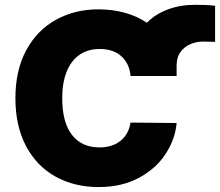

<svg xmlns="http://www.w3.org/2000/svg" viewBox="-20 -755 899 785"><path d="M513.7 -444.3Q509.3 -495.1 476.3 -524.9Q443.4 -554.7 387.7 -554.7Q339.4 -554.7 304.9 -530.8Q270.5 -506.8 252.4 -461.7Q234.4 -416.5 234.4 -353.5Q234.4 -254.9 274.2 -203.6Q314 -152.3 386.7 -152.3Q439.5 -152.3 472.9 -179.4Q506.3 -206.5 513.7 -253.9L702.1 -252Q696.8 -188 658.4 -127.7Q620.1 -67.4 549.6 -28.8Q479 9.8 382.8 9.8Q284.7 9.8 207.5 -32.7Q130.4 -75.2 86.7 -157.2Q43 -239.3 43 -353.5Q43 -467.8 87.4 -549.8Q131.8 -631.8 209 -674.3Q286.1 -716.8 382.8 -716.8Q439.9 -716.8 490.2 -702.9Q540.5 -689 580.6 -662.1Q615.7 -697.8 666.7 -716.6Q717.8 -735.4 776.4 -735.4Q803.2 -735.4 820.6 -734.6Q837.9 -733.9 859.4 -731.4V-584L808.6 -585Q784.2 -585 759.8 -575.2Q735.4 -565.4 718.8 -543.5Q702.1 -521.5 702.1 -487.3V-444.3Z"/></svg>

Font: Pretendard JP Black
Style: Regular
Weight: 900
Designer: Base glyphs from Inter by Rasmus Andersson; Hangeul glyphs from Noto Sans CJK(Source Han Sans) by Jang Soo-young and Kan
Foundry: Kil Hyung-jin
Version: Version 1.309